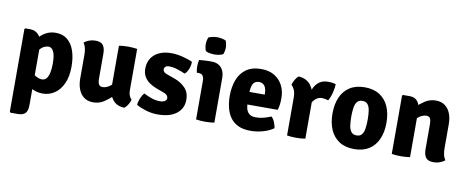

<svg xmlns="http://www.w3.org/2000/svg" viewBox="-75 -1058 3930 1619"><g transform="rotate(10 1890.0 -249.0)"><path d="M108 -506Q155.5 -506 184.2 -470.8Q213 -435.5 213 -374V122Q213 174 193.2 195Q173.5 216 127.5 216H66.5L59.5 209V-499L66.5 -506ZM506 -255.5Q506 -169.5 478.8 -110.2Q451.5 -51 406 -20.5Q360.5 10 305.5 10Q253.5 10 213.2 -11.8Q173 -33.5 140 -53.5L165 -164Q194.5 -140.5 224.2 -123.5Q254 -106.5 278 -106.5Q302.5 -106.5 317.2 -124.8Q332 -143 339 -176.8Q346 -210.5 346 -256.5Q346 -303 338.2 -332.2Q330.5 -361.5 316.8 -375Q303 -388.5 285.5 -388.5Q270 -388.5 248.8 -379Q227.5 -369.5 207.2 -342.2Q187 -315 173.5 -262L138.5 -350.5Q143.5 -391 169.5 -428.5Q195.5 -466 236.2 -490Q277 -514 326 -514Q387 -514 427 -481Q467 -448 486.5 -389.8Q506 -331.5 506 -255.5Z M1025 -142.5Q1025 -118.5 1032.8 -99Q1040.5 -79.5 1053 -70.5Q1049 -49.5 1034.5 -26.5Q1020 -3.5 1005.5 8Q939 7 904 -37.5Q869 -82 869 -144.5V-499Q885 -502 906 -503.5Q927 -505 947 -505Q966.5 -505 987.2 -503.5Q1008 -502 1025 -499ZM595.5 -374Q595.5 -403.5 589.8 -429Q584 -454.5 570.5 -473.5Q588 -488 613.5 -497.5Q639 -507 668 -507Q715 -507 733.2 -482Q751.5 -457 751.5 -410.5V-197.5Q751.5 -164 760.8 -147.8Q770 -131.5 794.5 -131.5Q810 -131.5 830.2 -139.8Q850.5 -148 870.8 -167Q891 -186 906 -217V-80.5Q871 -46 830 -18.5Q789 9 735.5 9Q690 9 658.8 -13.8Q627.5 -36.5 611.5 -76.8Q595.5 -117 595.5 -169Z M1106.5 -34.5Q1107.5 -59.5 1120.2 -90.5Q1133 -121.5 1150 -139.5Q1183 -122.5 1218.2 -110.2Q1253.5 -98 1288.5 -98Q1317.5 -98 1332.2 -108Q1347 -118 1347 -133Q1347 -147.5 1336.5 -158.8Q1326 -170 1301.5 -178.5L1246 -198.5Q1211 -211.5 1182.5 -231.2Q1154 -251 1137.5 -279.8Q1121 -308.5 1121 -348.5Q1121 -399.5 1145 -436.5Q1169 -473.5 1212.5 -493.8Q1256 -514 1314.5 -514Q1362 -514 1414 -501Q1466 -488 1498.5 -472Q1499.5 -454 1494 -432Q1488.5 -410 1478.2 -391.5Q1468 -373 1455.5 -363.5Q1424.5 -377.5 1388 -389.2Q1351.5 -401 1316 -401Q1296 -401 1285.5 -391.5Q1275 -382 1275 -369Q1275 -356 1284 -347Q1293 -338 1313 -331L1375 -309Q1432 -289 1470 -250.5Q1508 -212 1508 -148Q1508 -73.5 1450.8 -29.2Q1393.5 15 1292 15Q1238.5 15 1190.2 0.2Q1142 -14.5 1106.5 -34.5Z M1774 0Q1757.5 3 1736.8 4.5Q1716 6 1696 6Q1676.5 6 1655.8 4.5Q1635 3 1617.5 0V-331Q1617.5 -356 1607.2 -372.5Q1597 -389 1570.5 -389H1555.5Q1549 -414.5 1549 -442Q1549 -455 1550.5 -469.8Q1552 -484.5 1555.5 -498Q1578.5 -500.5 1602.8 -501.8Q1627 -503 1643.5 -503H1665Q1715.5 -503 1744.8 -470.8Q1774 -438.5 1774 -383.5ZM1587.5 -639.5Q1587.5 -653.5 1590.5 -668.8Q1593.5 -684 1599 -698Q1612 -704.5 1632.8 -709Q1653.5 -713.5 1673.5 -713.5Q1694 -713.5 1715.2 -709Q1736.5 -704.5 1748 -698Q1753.5 -684 1756.5 -668.2Q1759.5 -652.5 1759.5 -639.5Q1759.5 -626 1756.5 -610.5Q1753.5 -595 1748 -581.5Q1736.5 -575 1715.2 -570.5Q1694 -566 1673.5 -566Q1653.5 -566 1632 -570.2Q1610.5 -574.5 1599 -581.5Q1593.5 -595 1590.5 -610.5Q1587.5 -626 1587.5 -639.5Z M1962.5 -199V-306.5H2151V-318Q2151 -341 2144.5 -360.2Q2138 -379.5 2123.8 -391.2Q2109.5 -403 2085.5 -403Q2049 -403 2034.2 -373Q2019.5 -343 2019.5 -280.5V-233.5Q2019.5 -199.5 2025.5 -170Q2031.5 -140.5 2051 -122.5Q2070.5 -104.5 2110.5 -104.5Q2144.5 -104.5 2177.2 -113.2Q2210 -122 2240 -134.5Q2257.5 -117.5 2268 -91.5Q2278.5 -65.5 2282 -42Q2244 -14.5 2191.2 0.2Q2138.5 15 2085 15Q2019 15 1976 -6.8Q1933 -28.5 1908 -65.8Q1883 -103 1872.8 -149.8Q1862.5 -196.5 1862.5 -246Q1862.5 -321.5 1885.2 -382.2Q1908 -443 1957.5 -478.5Q2007 -514 2086.5 -514Q2152.5 -514 2199 -486Q2245.5 -458 2270.2 -410.2Q2295 -362.5 2295 -302Q2295 -268.5 2291.8 -246.2Q2288.5 -224 2281.5 -199Z M2725.5 -497.5Q2725.5 -470 2715.5 -427.2Q2705.5 -384.5 2686.5 -351.5Q2673.5 -356.5 2660.8 -358.5Q2648 -360.5 2635 -362Q2615 -362 2599 -354.8Q2583 -347.5 2570 -333.5Q2557 -319.5 2545.5 -299Q2534 -278.5 2523.5 -252L2506 -275.5Q2508.5 -317 2516.5 -357.8Q2524.5 -398.5 2541 -432Q2557.5 -465.5 2586.2 -485.8Q2615 -506 2659 -506Q2682 -506 2696.2 -503.8Q2710.5 -501.5 2725.5 -497.5ZM2359 -426.5Q2363 -447.5 2377.5 -471.8Q2392 -496 2406.5 -507Q2476 -502 2511.2 -455.8Q2546.5 -409.5 2553 -334.5V0Q2536.5 3 2516 4.5Q2495.5 6 2475 6Q2455.5 6 2434.8 4.5Q2414 3 2396.5 0V-323Q2396.5 -367.5 2383.8 -392.8Q2371 -418 2359 -426.5Z M3203.5 -249.5Q3203.5 -169.5 3177 -110Q3150.5 -50.5 3099.2 -17.8Q3048 15 2972.5 15Q2896.5 15 2845 -18Q2793.5 -51 2767.5 -110.5Q2741.5 -170 2741.5 -249.5Q2741.5 -330 2767.8 -389.2Q2794 -448.5 2845.5 -481.2Q2897 -514 2972.5 -514Q3048.5 -514 3100 -481Q3151.5 -448 3177.5 -388.8Q3203.5 -329.5 3203.5 -249.5ZM2902 -249.5Q2902 -208.5 2906.8 -175Q2911.5 -141.5 2926.8 -121.8Q2942 -102 2972.5 -102Q3003.5 -102 3018.5 -121.8Q3033.5 -141.5 3038.2 -175Q3043 -208.5 3043 -249.5Q3043 -291 3038.2 -324.5Q3033.5 -358 3018.5 -377.8Q3003.5 -397.5 2972.5 -397.5Q2942 -397.5 2926.8 -377.8Q2911.5 -358 2906.8 -324.5Q2902 -291 2902 -249.5Z M3359 -506Q3404 -506 3426.8 -475.2Q3449.5 -444.5 3449.5 -392.5V0Q3433 3 3412.2 4.5Q3391.5 6 3371.5 6Q3352 6 3331.2 4.5Q3310.5 3 3293 0V-499L3300 -506ZM3723 -125Q3723 -96 3728.5 -70.2Q3734 -44.5 3748 -25.5Q3731 -11.5 3705.5 -1.8Q3680 8 3650.5 8Q3603.5 8 3585 -17Q3566.5 -42 3566.5 -89V-301.5Q3566.5 -335.5 3557.8 -351.8Q3549 -368 3524 -368Q3508.5 -368 3488.2 -359.8Q3468 -351.5 3447.8 -332.5Q3427.5 -313.5 3412 -282V-419Q3447.5 -453 3488.8 -480.5Q3530 -508 3583 -508Q3629 -508 3660 -485.2Q3691 -462.5 3707 -422.5Q3723 -382.5 3723 -330Z"/></g></svg>

Font: Signika
Style: Bold
Weight: 700
Designer: Anna Giedry
Foundry: Anna Giedry
Version: Version 2.001